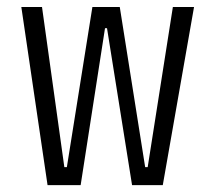

<svg xmlns="http://www.w3.org/2000/svg" viewBox="-20 -538 626 558"><path d="M363.8 0 291 -456.1H285.2L214.4 0H118.2L42 -517.6H102.1L167 -52.2H174.3L248.5 -517.6H328.1L401.9 -52.2H409.2L482.4 -517.6H543.9L453.1 0Z"/></svg>

Font: Cascadia Mono PL Light
Style: Regular
Weight: 300
Monospace: yes
Designer: Aaron Bell
Foundry: Saja Typeworks
Version: Version 2404.023; ttfautohint (v1.8.4)